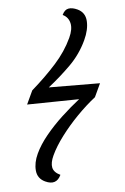

<svg xmlns="http://www.w3.org/2000/svg" viewBox="-187 -816 725 1110"><g transform="rotate(20 176.0 -261.0)"><path d="M249 238Q201 238 177.5 198Q154 158 154 101Q154 46 170.5 -19Q187 -84 214 -150.5Q241 -217 271 -276L-1 -144V-231Q43 -331 69.5 -418Q96 -505 96 -589Q96 -644 73.5 -672.5Q51 -701 15 -701Q15 -734 34 -747Q53 -760 85 -760Q134 -760 158 -716Q182 -672 182 -606Q182 -520 152.5 -439.5Q123 -359 83 -280L353 -404V-318Q322 -257 297 -185.5Q272 -114 257.5 -45Q243 24 243 79Q243 126 260.5 149Q278 172 319 172Q319 238 249 238Z"/></g></svg>

Font: Noto Serif ExtraCondensed SemiBold
Style: Regular
Weight: 600
Width: 2
Designer: Monotype Design Team
Foundry: Monotype Imaging Inc.
Version: Version 2.015; ttfautohint (v1.8.4.7-5d5b)